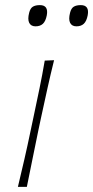

<svg xmlns="http://www.w3.org/2000/svg" viewBox="-20 -731 364 751"><path d="M50 0Q63.5 -56.5 75.5 -108.5Q87.5 -160.5 100 -221L110.5 -270.5Q123.5 -332 134.5 -385Q145.5 -438 155 -494L191.5 -495.5Q177.5 -439 165.8 -386.2Q154 -333.5 140.5 -270.5L130 -221Q117.5 -160.5 107 -108.5Q96.5 -56.5 85 0ZM279 -628Q261 -628 254.2 -641.8Q247.5 -655.5 254 -681Q258.5 -699 268.8 -705Q279 -711 296 -711Q330.5 -711 323 -671Q318.5 -648 307.8 -638Q297 -628 279 -628ZM119 -628Q101 -628 94.2 -641.8Q87.5 -655.5 94 -681Q98.5 -699 108.8 -705Q119 -711 136 -711Q170.5 -711 163 -671Q158.5 -648 147.8 -638Q137 -628 119 -628Z"/></svg>

Font: Commissioner Flair Thin
Style: Italic
Weight: 100
Italic angle: -12°
Designer: Kostas Bartsokas
Foundry: Kostas Bartsokas
Version: Version 1.000; ttfautohint (v1.8.3)